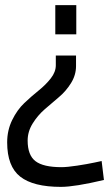

<svg xmlns="http://www.w3.org/2000/svg" viewBox="-20 -519 426 750"><path d="M8 37Q8 -10 27.5 -50Q47 -90 75 -116.5Q103 -143 131 -165.5Q159 -188 178.5 -213Q198 -238 198 -264V-302H277V-261Q277 -226 257.5 -194.5Q238 -163 210 -139.5Q182 -116 154.5 -92Q127 -68 107.5 -36.5Q88 -5 88 30Q88 87 118.5 110.5Q149 134 220 134Q242 134 281.5 128Q321 122 349 116L377 110L386 184Q272 211 218 211Q110 211 59 171Q8 131 8 37ZM278 -499V-385H196V-499Z"/></svg>

Font: TypoPRO Titillium Text
Style: 400 wt
Weight: 400
Designer: Accademia di Belle Arti di Urbino and others
Foundry: Accademia di Belle Arti di Urbino and others.
Version: Version 25.000